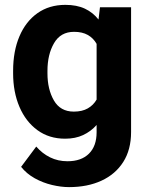

<svg xmlns="http://www.w3.org/2000/svg" viewBox="-20 -558 611 786"><path d="M33.7 -257.8V-268.1Q33.7 -348.6 59.6 -409.4Q85.4 -470.2 133.5 -504.2Q181.6 -538.1 247.6 -538.1Q294.4 -538.1 327.6 -522.5Q360.8 -506.8 383.3 -478L389.2 -528.3H516.6V-17.6Q516.6 54.7 484.6 105Q452.6 155.3 395.5 181.6Q338.4 208 262.7 208Q230 208 192.9 199.2Q155.8 190.4 122.3 171.9Q88.9 153.3 66.4 125L128.4 42Q152.8 70.3 185.1 86.2Q217.3 102.1 256.3 102.1Q313 102.1 344.2 71Q375.5 40 375.5 -16.6V-46.4Q352.1 -20 320.3 -5.1Q288.6 9.8 246.6 9.8Q181.2 9.8 133.3 -25.1Q85.4 -60.1 59.6 -120.6Q33.7 -181.2 33.7 -257.8ZM174.3 -268.1V-257.8Q174.3 -192.4 200.7 -146.7Q227.1 -101.1 282.2 -101.1Q316.4 -101.1 339.4 -114.3Q362.3 -127.4 375.5 -150.4V-378.4Q362.3 -401.9 339.6 -414.8Q316.9 -427.7 283.2 -427.7Q228 -427.7 201.2 -381.3Q174.3 -335 174.3 -268.1Z"/></svg>

Font: Vazirmatn RD UI
Style: Bold
Weight: 700
Designer: Saber Rastikerdar
Foundry: Saber Rastikerdar
Version: Version 33.003